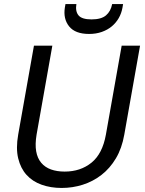

<svg xmlns="http://www.w3.org/2000/svg" viewBox="-20 -923 715 950"><path d="M148 -697H239L161 -257Q153 -209 159 -174.5Q165 -140 184 -117.5Q203 -95 232.5 -84.5Q262 -74 300 -74Q378 -74 432.5 -118Q487 -162 504 -257L582 -697H673L595 -257Q583 -189 553.5 -139.5Q524 -90 482 -57.5Q440 -25 389.5 -9Q339 7 285 7Q231 7 186 -9Q141 -25 111.5 -57.5Q82 -90 70 -139.5Q58 -189 70 -257ZM586 -885Q581 -857 567.5 -833.5Q554 -810 533 -792.5Q512 -775 483.5 -765Q455 -755 421 -755Q352 -755 322 -792.5Q292 -830 301 -886L304 -903H358Q352 -867 368.5 -847Q385 -827 433 -827Q481 -827 504.5 -847Q528 -867 535 -903H589Z"/></svg>

Font: SVN-Poppins
Style: Italic
Weight: 400
Italic angle: -10°
Designer: Ninad Kale (Devanagari), Jonny Pinhorn (Latin)
Foundry: Indian Type Foundry
Version: Version 3.002 2017; ttfautohint (v1.8.3)